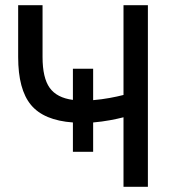

<svg xmlns="http://www.w3.org/2000/svg" viewBox="-20 -720 670 740"><path d="M456 -268Q433 -262 403 -256.5Q373 -251 339 -248V-135H261V-248Q149 -256 99.5 -315.5Q50 -375 50 -500V-700H144V-500Q144 -420 171.5 -381.5Q199 -343 261 -335V-455H339V-334Q373 -337 403 -342.5Q433 -348 456 -354V-700H550V0H456Z"/></svg>

Font: PT Root UI Web Medium
Style: Regular
Weight: 500
Designer: Vitaly Kuzmin
Foundry: ParaType Ltd.
Version: Version 1.001W